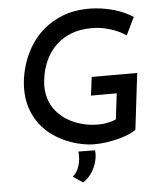

<svg xmlns="http://www.w3.org/2000/svg" viewBox="-61 -781 884 1047"><g transform="rotate(-5 381.0 -257.5)"><path d="M660 -48Q639 -32 600.5 -18.5Q562 -5 516.5 3Q471 11 430 11Q398 11 359 3Q320 -5 280 -21.5Q240 -38 203 -64.5Q166 -91 137 -128.5Q108 -166 91 -216Q74 -266 75 -329Q76 -381 91 -437Q106 -493 136 -545.5Q166 -598 213 -639Q260 -680 324 -704.5Q388 -729 472 -728Q533 -727 594.5 -710.5Q656 -694 705 -662L658 -565Q620 -591 569 -606.5Q518 -622 470 -621Q406 -621 359 -602.5Q312 -584 279 -553.5Q246 -523 226 -485.5Q206 -448 196.5 -408Q187 -368 186 -332Q186 -281 202 -243Q218 -205 245.5 -177Q273 -149 306.5 -131.5Q340 -114 375.5 -105Q411 -96 442 -95Q473 -93 504.5 -98Q536 -103 559 -114L576 -255H435L448 -356H697ZM351 213 298 177Q323 156 334 118.5Q345 81 340 43L431 44Q435 72 426.5 104.5Q418 137 399 166Q380 195 351 213Z"/></g></svg>

Font: Josefin Sans Medium
Style: Italic
Weight: 500
Italic angle: -7°
Designer: Santiago Orozco
Foundry: Typemade
Version: Version 2.000